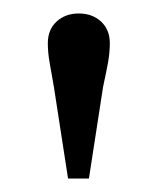

<svg xmlns="http://www.w3.org/2000/svg" viewBox="-20 -730 233 285"><path d="M81 -465 60 -601Q56 -624 53.5 -638Q51 -652 51 -666Q51 -686 64 -698Q77 -710 97 -710Q117 -710 130 -698Q143 -686 143 -666Q143 -652 140.5 -638Q138 -624 133 -601L112 -465Z"/></svg>

Font: Hedvig Letters Serif 18pt
Style: Regular
Weight: 400
Designer: Alexander Örn & Tor Weibull
Foundry: Kanon Foundry
Version: Version 1.000